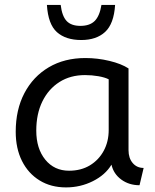

<svg xmlns="http://www.w3.org/2000/svg" viewBox="-20 -764 642 794"><path d="M253 11Q190.5 11 143.8 -17.8Q97 -46.5 71 -98.2Q45 -150 45 -219Q45 -310.5 81 -379Q117 -447.5 181.8 -485.8Q246.5 -524 333 -524Q383.5 -524 432.5 -512.2Q481.5 -500.5 511.5 -481V-143Q511.5 -110 528.8 -89.8Q546 -69.5 574 -69.5L557 2Q513.5 2 481.5 -21.5Q449.5 -45 441 -83Q415.5 -40.5 364 -14.8Q312.5 11 253 11ZM265.5 -58Q315 -58 351.8 -80.2Q388.5 -102.5 409 -140.5Q429.5 -178.5 429.5 -226.5V-436Q414 -444 387 -448.8Q360 -453.5 331.5 -453.5Q271 -453.5 225.8 -424.8Q180.5 -396 155.2 -344.5Q130 -293 130 -224Q130 -149.5 167.2 -103.8Q204.5 -58 265.5 -58ZM316 -598.5Q252 -598.5 215.5 -631Q179 -663.5 174 -743.5H231Q236.5 -697.5 255.5 -677.2Q274.5 -657 312.5 -657Q351 -657 371.5 -677.2Q392 -697.5 399.5 -743.5H456Q451 -665.5 414.8 -632Q378.5 -598.5 316 -598.5Z"/></svg>

Font: Mooli
Style: Regular
Weight: 400
Designer: Vernon Adams
Foundry: Vernon Adams
Version: Version 1.000; ttfautohint (v1.8.4.7-5d5b);gftools[0.9.33]